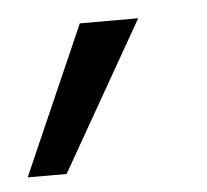

<svg xmlns="http://www.w3.org/2000/svg" viewBox="-91 -132 308 285"><g transform="rotate(-5 63.0 10.5)"><path d="M-60 121 37 -100H124L-2 121Z"/></g></svg>

Font: DM Sans 12pt
Style: Italic
Weight: 400
Italic angle: -10°
Version: Version 4.004;gftools[0.9.30]